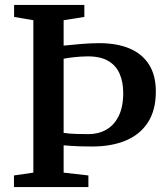

<svg xmlns="http://www.w3.org/2000/svg" viewBox="-20 -763 680 783"><path d="M116 -59V-680.5L37.5 -694V-743H324V-694L239.5 -680.5V-577Q257 -578.5 274 -580.2Q291 -582 308.8 -583.5Q326.5 -585 345.2 -586Q364 -587 384 -587Q457.5 -587 509 -565Q560.5 -543 588 -499.2Q615.5 -455.5 615.5 -389.5Q615.5 -314 583.5 -264.2Q551.5 -214.5 493.2 -190Q435 -165.5 355.5 -165.5Q329.5 -165.5 308.2 -166.2Q287 -167 269.8 -168Q252.5 -169 239.5 -170.5V-59L340.5 -47.5V0H37V-47.5ZM340.5 -216Q381.5 -216 413.5 -234.2Q445.5 -252.5 464 -289.8Q482.5 -327 482.5 -384Q482.5 -429 467.5 -463Q452.5 -497 419.8 -515.5Q387 -534 333.5 -533Q307 -532.5 282 -529.8Q257 -527 239.5 -523.5V-221Q265 -217.5 291.2 -216.8Q317.5 -216 340.5 -216Z"/></svg>

Font: Merriweather 36pt SemiBold
Style: Regular
Weight: 600
Version: Version 2.100